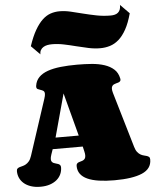

<svg xmlns="http://www.w3.org/2000/svg" viewBox="-74 -1203 1019 1261"><g transform="rotate(-5 435.5 -572.5)"><path d="M267.6 -313H420.4L345.2 -597.2ZM141.6 0Q105.5 0 78.1 -9.3Q50.8 -18.6 32.5 -34.4Q14.2 -50.3 4.9 -71Q-4.4 -91.8 -4.4 -115.2Q-4.4 -127 1 -132.1Q6.3 -137.2 15.1 -140.1Q23.9 -143.1 34.9 -145.5Q45.9 -147.9 57.1 -154.3Q68.4 -160.6 78.6 -172.6Q88.9 -184.6 96.2 -207L216.3 -573.2Q219.7 -583.5 221.4 -591.3Q223.1 -599.1 223.1 -605Q223.1 -620.1 214.8 -625.5Q206.5 -630.9 196.5 -633.8Q186.5 -636.7 178.2 -640.9Q169.9 -645 169.9 -657.7Q169.9 -661.1 170.4 -663.1Q175.3 -696.8 197.3 -719Q219.2 -741.2 255.6 -754.2Q292 -767.1 341.3 -772.5Q390.6 -777.8 450.2 -777.8Q500.5 -777.8 546.6 -774.2Q592.8 -770.5 629.9 -758.3Q667 -746.1 691.9 -723.6Q716.8 -701.2 724.6 -663.1Q725.6 -658.2 725.6 -656.2Q725.6 -647.9 720.9 -643.8Q716.3 -639.6 709.5 -637.2Q702.6 -634.8 694.8 -633.1Q687 -631.3 680.2 -627.9Q673.3 -624.5 668.7 -617.9Q664.1 -611.3 664.1 -599.6Q664.1 -589.4 668.5 -573.2L776.4 -207Q782.7 -185.1 792.5 -172.9Q802.2 -160.6 813.2 -154.3Q824.2 -147.9 835.2 -145.5Q846.2 -143.1 855 -140.1Q863.8 -137.2 869.1 -132.1Q874.5 -127 874.5 -115.2Q874.5 -54.2 811.5 -27.1Q748.5 0 629.4 0Q571.8 0 527.1 -6.6Q482.4 -13.2 451.7 -27.1Q420.9 -41 405 -63Q389.2 -85 389.2 -115.2Q389.2 -125.5 393.8 -130.6Q398.4 -135.7 405.3 -138.4Q412.1 -141.1 420.4 -143.1Q428.7 -145 435.5 -148.7Q442.4 -152.3 447 -159.4Q451.7 -166.5 451.7 -179.7Q451.7 -190.9 448.2 -205.1L440.4 -238.8H242.2L230.5 -205.1Q224.1 -186.5 224.1 -174.8Q224.1 -163.6 228.8 -157.5Q233.4 -151.4 240.2 -148.2Q247.1 -145 255.4 -143.1Q263.7 -141.1 270.5 -138.4Q277.3 -135.7 282 -130.4Q286.6 -125 286.6 -115.2Q286.6 -91.8 277.3 -71Q268.1 -50.3 249.8 -34.4Q231.4 -18.6 204.3 -9.3Q177.2 0 141.6 0ZM824.2 -1084Q807.1 -1021 784.4 -980Q761.7 -939 734.4 -915Q707 -891.1 676 -881.6Q645 -872.1 611.3 -872.1Q574.2 -872.1 534.7 -880.4Q495.1 -888.7 455.3 -898.9Q415.5 -909.2 375.7 -917.5Q335.9 -925.8 297.9 -925.8Q281.2 -925.8 266.4 -922.9Q251.5 -919.9 240.2 -912.8Q229 -905.8 222.4 -894.5Q215.8 -883.3 215.8 -866.7Q215.8 -864.7 217.8 -864.7L158.2 -924.8Q179.2 -987.8 202.9 -1028.8Q226.6 -1069.8 252.4 -1094Q278.3 -1118.2 306.6 -1127.7Q335 -1137.2 365.7 -1137.2Q400.9 -1137.2 439 -1128.2Q477.1 -1119.1 518.6 -1108.6Q560.1 -1098.1 605.2 -1089.1Q650.4 -1080.1 698.7 -1080.1Q713.4 -1080.1 725.6 -1083.3Q737.8 -1086.4 746.6 -1093.8Q755.4 -1101.1 760.3 -1112.8Q765.1 -1124.5 765.1 -1141.6Q765.1 -1144 764.2 -1145Z"/></g></svg>

Font: Corben
Style: Bold
Weight: 700
Designer: vernon adams
Foundry: vernon adams
Version: Version 1.101; ttfautohint (v1.6)